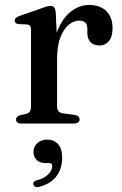

<svg xmlns="http://www.w3.org/2000/svg" viewBox="-20 -500 492 777"><path d="M193.5 -260.5Q193.5 -331.5 214.5 -380.5Q235.5 -429.5 269 -454.8Q302.5 -480 340.5 -480Q385.5 -480 410.5 -455Q435.5 -430 435.5 -386Q435.5 -351.5 420.8 -333.8Q406 -316 383 -316Q359.5 -316 346.5 -329.2Q333.5 -342.5 333.5 -366V-383Q333.5 -400 325.5 -408.2Q317.5 -416.5 299.5 -416.5Q278 -416.5 257.5 -399.2Q237 -382 224 -347.8Q211 -313.5 211 -261ZM205.5 -450 211 -332.5V-69Q211 -56.5 216.8 -49.8Q222.5 -43 236.5 -41L281.5 -35Q291.5 -33.5 296.8 -29Q302 -24.5 302 -16.5Q302 -9 296 -4.5Q290 0 279 0H67Q55.5 0 50.2 -4.5Q45 -9 45 -16.5Q45 -22.5 49 -26.8Q53 -31 62 -34L85.5 -39Q95.5 -41.5 100.5 -48.2Q105.5 -55 105.5 -68.5V-378.5Q105.5 -390 101.8 -395Q98 -400 89.5 -401L55.5 -402.5Q47 -403.5 43.2 -407.2Q39.5 -411 39.5 -416.5Q39.5 -423 43.8 -427.2Q48 -431.5 59 -435.5L141 -464Q160.5 -471.5 170 -473.8Q179.5 -476 185.5 -476Q194.5 -476 199.2 -470Q204 -464 205.5 -450ZM165 160Q140.5 160 128 147Q115.5 134 115.5 115Q115.5 92.5 131.5 78.8Q147.5 65 171 65Q197.5 65 214.5 82.8Q231.5 100.5 231.5 138Q231.5 183.5 207.8 214Q184 244.5 137.5 256.5Q128.5 258.5 123 256Q117.5 253.5 115.5 247.5Q113.5 241.5 116.8 236.8Q120 232 128.5 230Q150.5 224 164.2 214.5Q178 205 184.8 193.5Q191.5 182 191.5 171.5Q191.5 160 179 160Z"/></svg>

Font: Fraunces
Style: Regular
Weight: 400
Version: Version 1.000;[b76b70a41]